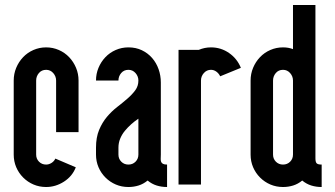

<svg xmlns="http://www.w3.org/2000/svg" viewBox="-20 -740 1345 770"><path d="M35 -417Q35 -444 45 -468Q55 -492 72.5 -510.5Q90 -529 114 -539.5Q138 -550 165 -550Q192 -550 216 -539.5Q240 -529 257.5 -510.5Q275 -492 285 -468Q295 -444 295 -417V-210H205V-417Q205 -434 193.5 -447Q182 -460 165 -460Q147 -460 136 -447Q125 -434 125 -417V-120Q125 -103 136.5 -91.5Q148 -80 165 -80Q176 -80 186.5 -86.5Q197 -93 202 -104L284 -69Q270 -33 236.5 -11.5Q203 10 165 10Q138 10 114.5 0Q91 -10 73 -28Q55 -46 45 -69.5Q35 -93 35 -120V-417Z M650 10Q628 10 608.5 4Q589 -2 572 -16Q555 -2 535.5 4Q516 10 495 10Q468 10 444.5 0Q421 -10 403 -28Q385 -46 375 -69.5Q365 -93 365 -120V-148Q365 -189 377.5 -219Q390 -249 409 -271.5Q428 -294 450 -311Q472 -328 491 -344.5Q510 -361 522.5 -378Q535 -395 535 -417Q535 -434 523.5 -447Q512 -460 495 -460Q477 -460 466 -447Q455 -434 455 -417H365Q365 -444 375 -468Q385 -492 402.5 -510.5Q420 -529 444 -539.5Q468 -550 495 -550Q525 -550 549 -538.5Q573 -527 590 -507.5Q607 -488 616 -462.5Q625 -437 625 -409V-120Q625 -111 624.5 -104Q624 -97 626 -91.5Q628 -86 633.5 -83Q639 -80 650 -80ZM535 -264Q520 -254 506 -241.5Q492 -229 480.5 -215Q469 -201 462 -184Q455 -167 455 -148V-120Q455 -103 466.5 -91.5Q478 -80 495 -80Q512 -80 523.5 -91.5Q535 -103 535 -120Z M696 0V-540H777Q789 -545 801 -547.5Q813 -550 826 -550Q866 -550 898.5 -527.5Q931 -505 946 -468L863 -434Q858 -445 848 -452.5Q838 -460 826 -460Q809 -460 797.5 -447Q786 -434 786 -417V0Z M1075 -120Q1075 -103 1086.5 -91.5Q1098 -80 1115 -80Q1132 -80 1143.5 -91.5Q1155 -103 1155 -120V-417Q1155 -434 1143.5 -447Q1132 -460 1115 -460Q1097 -460 1086 -447Q1075 -434 1075 -417ZM985 -417Q985 -444 995 -468Q1005 -492 1022.5 -510.5Q1040 -529 1064 -539.5Q1088 -550 1115 -550Q1137 -550 1155 -543V-720H1245V-105Q1245 -90 1250 -85Q1255 -80 1270 -80V10Q1248 10 1228.5 4Q1209 -2 1192 -16Q1175 -2 1155.5 4Q1136 10 1115 10Q1088 10 1064.5 0Q1041 -10 1023 -28Q1005 -46 995 -69.5Q985 -93 985 -120Z"/></svg>

Font: Berliner Wand
Style: Regular
Weight: 400
Designer: Peter Wiegel
Foundry: Peter Wiegel
Version: Version 1.000